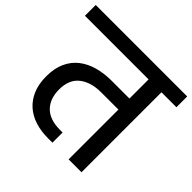

<svg xmlns="http://www.w3.org/2000/svg" viewBox="-205 -924 1107 1107"><g transform="rotate(45 349.0 -370.0)"><path d="M-24 -740H722V-652H600V0H495V-406H355Q271 -406 221 -366.5Q171 -327 171 -246Q171 -171 213.5 -128Q256 -85 340 -85H361V-2H325Q268 -2 220.5 -17Q173 -32 138.5 -62.5Q104 -93 84.5 -139Q65 -185 65 -248Q65 -313 86.5 -360Q108 -407 146.5 -437Q185 -467 237 -481.5Q289 -496 350 -496H495V-652H-24Z"/></g></svg>

Font: SVN-Poppins Medium
Style: Regular
Weight: 500
Designer: Ninad Kale (Devanagari), Jonny Pinhorn (Latin)
Foundry: Indian Type Foundry
Version: Version 3.002 2017; ttfautohint (v1.8.3)